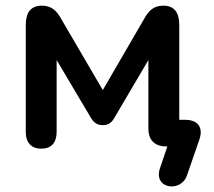

<svg xmlns="http://www.w3.org/2000/svg" viewBox="-20 -517 754 678"><path d="M640 103 684 -24C699 -68 678 -94 633 -94H613V-429C613 -473 595 -497 557 -497C521 -497 504 -477 490 -452L343 -199L195 -452C182 -475 165 -497 128 -497C89 -497 71 -473 71 -429V-51C71 -13 91 8 126 8C161 8 180 -13 180 -51V-305L301 -101C308 -90 318 -75 343 -75C367 -75 377 -89 384 -101L504 -305V-63C504 -23 526 0 566 0H571L545 77C520 150 619 164 640 103Z"/></svg>

Font: SN Pro SemiBold
Style: Regular
Weight: 600
Designer: Tobias Whetton
Foundry: Supernotes
Version: Version 1.003;Glyphs 3.3 (3324)